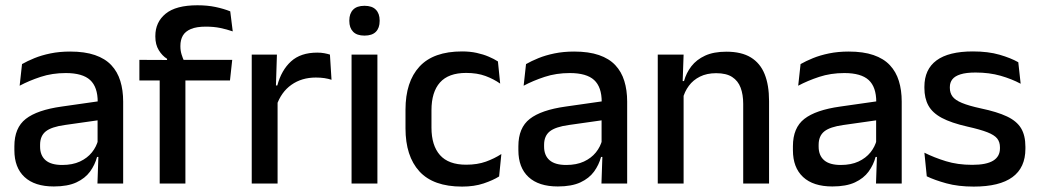

<svg xmlns="http://www.w3.org/2000/svg" viewBox="-20 -696 3938 728"><path d="M349.5 0 353.5 -116 350 -131V-285L350.5 -309.5Q350.5 -366 321.8 -392.5Q293 -419 229.5 -419Q178 -419 134 -404.5Q90 -390 54.5 -371L63.5 -453Q83.5 -464.5 110.5 -475.5Q137.5 -486.5 171.5 -493.5Q205.5 -500.5 246 -500.5Q301.5 -500.5 340 -487.2Q378.5 -474 402 -449Q425.5 -424 436.2 -389Q447 -354 447 -311V0ZM184 11Q111.5 11 73 -24.8Q34.5 -60.5 34.5 -126.5V-141.5Q34.5 -211.5 77.8 -245.2Q121 -279 214 -292L361 -313L366.5 -242L225.5 -222Q175 -215 153.5 -197.8Q132 -180.5 132 -147V-140Q132 -106.5 152.8 -88.5Q173.5 -70.5 216 -70.5Q255 -70.5 283 -83.5Q311 -96.5 328.5 -118.2Q346 -140 352.5 -166.5L366 -101H348Q340 -71 321.5 -45.5Q303 -20 269.8 -4.5Q236.5 11 184 11Z M728.5 -676Q766.5 -676 797.2 -669.5Q828 -663 853 -653L862.5 -577Q839 -585 814.8 -590Q790.5 -595 760.5 -595Q725 -595 703.8 -586Q682.5 -577 673.2 -560.8Q664 -544.5 664 -522V-520Q664 -504 668.5 -489.5Q673 -475 678.5 -463.5L613.5 -461.5V-473Q595 -484.5 582 -505.8Q569 -527 569 -557V-559.5Q569 -612 608 -644Q647 -676 728.5 -676ZM585.5 0V-440.5H683V0ZM508.5 -391V-469L623 -468.5L663 -469H860.5L852 -391Z M1028.5 -295.5 1007.5 -372H1031.5Q1047 -430 1083.5 -463.2Q1120 -496.5 1183 -496.5Q1198 -496.5 1209.8 -494.2Q1221.5 -492 1231 -489L1237 -393.5Q1225 -397.5 1210 -399.8Q1195 -402 1177.5 -402Q1124 -402 1085 -374.5Q1046 -347 1028.5 -295.5ZM934.5 0V-489H1030L1025.5 -346.5L1032.5 -339.5V0Z M1313 0V-489H1411V0ZM1362 -561Q1333 -561 1318.8 -575.8Q1304.5 -590.5 1304.5 -616.5V-618.5Q1304.5 -644.5 1318.8 -659.2Q1333 -674 1362 -674Q1391 -674 1405.2 -659.2Q1419.5 -644.5 1419.5 -618.5V-616.5Q1419.5 -590 1405.2 -575.5Q1391 -561 1362 -561Z M1732 11.5Q1623 11.5 1570.2 -46.2Q1517.5 -104 1517.5 -209.5V-280Q1517.5 -386 1570.5 -443.5Q1623.5 -501 1732 -501Q1762 -501 1787.2 -495.5Q1812.5 -490 1833 -481.2Q1853.5 -472.5 1868 -463L1876.5 -379Q1852.5 -396 1821 -407.8Q1789.5 -419.5 1747.5 -419.5Q1680.5 -419.5 1648.2 -383.2Q1616 -347 1616 -278V-212Q1616 -144.5 1648.2 -108Q1680.5 -71.5 1747.5 -71.5Q1790 -71.5 1822.5 -83.2Q1855 -95 1881 -112L1872.5 -27Q1849.5 -12.5 1813.8 -0.5Q1778 11.5 1732 11.5Z M2260.5 0 2264.5 -116 2261 -131V-285L2261.5 -309.5Q2261.5 -366 2232.8 -392.5Q2204 -419 2140.5 -419Q2089 -419 2045 -404.5Q2001 -390 1965.5 -371L1974.5 -453Q1994.5 -464.5 2021.5 -475.5Q2048.5 -486.5 2082.5 -493.5Q2116.5 -500.5 2157 -500.5Q2212.5 -500.5 2251 -487.2Q2289.5 -474 2313 -449Q2336.5 -424 2347.2 -389Q2358 -354 2358 -311V0ZM2095 11Q2022.5 11 1984 -24.8Q1945.5 -60.5 1945.5 -126.5V-141.5Q1945.5 -211.5 1988.8 -245.2Q2032 -279 2125 -292L2272 -313L2277.5 -242L2136.5 -222Q2086 -215 2064.5 -197.8Q2043 -180.5 2043 -147V-140Q2043 -106.5 2063.8 -88.5Q2084.5 -70.5 2127 -70.5Q2166 -70.5 2194 -83.5Q2222 -96.5 2239.5 -118.2Q2257 -140 2263.5 -166.5L2277 -101H2259Q2251 -71 2232.5 -45.5Q2214 -20 2180.8 -4.5Q2147.5 11 2095 11Z M2798 0V-302Q2798 -337.5 2788.2 -363.5Q2778.5 -389.5 2756.2 -404Q2734 -418.5 2695.5 -418.5Q2660 -418.5 2634 -405.5Q2608 -392.5 2591.8 -370.5Q2575.5 -348.5 2568.5 -320.5L2552.5 -388.5H2573.5Q2582 -419.5 2601.5 -444.8Q2621 -470 2653.5 -485Q2686 -500 2734 -500Q2791.5 -500 2827 -478.2Q2862.5 -456.5 2879.2 -415Q2896 -373.5 2896 -313V0ZM2474 0V-489H2572L2568 -374.5L2572 -368.5V0Z M3301.5 0 3305.5 -116 3302 -131V-285L3302.5 -309.5Q3302.5 -366 3273.8 -392.5Q3245 -419 3181.5 -419Q3130 -419 3086 -404.5Q3042 -390 3006.5 -371L3015.5 -453Q3035.5 -464.5 3062.5 -475.5Q3089.5 -486.5 3123.5 -493.5Q3157.5 -500.5 3198 -500.5Q3253.5 -500.5 3292 -487.2Q3330.5 -474 3354 -449Q3377.5 -424 3388.2 -389Q3399 -354 3399 -311V0ZM3136 11Q3063.5 11 3025 -24.8Q2986.5 -60.5 2986.5 -126.5V-141.5Q2986.5 -211.5 3029.8 -245.2Q3073 -279 3166 -292L3313 -313L3318.5 -242L3177.5 -222Q3127 -215 3105.5 -197.8Q3084 -180.5 3084 -147V-140Q3084 -106.5 3104.8 -88.5Q3125.5 -70.5 3168 -70.5Q3207 -70.5 3235 -83.5Q3263 -96.5 3280.5 -118.2Q3298 -140 3304.5 -166.5L3318 -101H3300Q3292 -71 3273.5 -45.5Q3255 -20 3221.8 -4.5Q3188.5 11 3136 11Z M3672 11.5Q3613 11.5 3568.5 -0.8Q3524 -13 3494 -27.5L3485 -117Q3522 -98.5 3566.5 -84.8Q3611 -71 3666.5 -71Q3720 -71 3745.8 -86.8Q3771.5 -102.5 3771.5 -133.5V-137.5Q3771.5 -157.5 3761 -170.8Q3750.5 -184 3723.8 -194.5Q3697 -205 3648 -216Q3586.5 -230 3551 -249Q3515.5 -268 3500.2 -295.8Q3485 -323.5 3485 -362.5V-367Q3485 -433 3531 -467Q3577 -501 3669 -501Q3727 -501 3770 -488.5Q3813 -476 3841 -460L3850 -378.5Q3816.5 -396.5 3773.8 -408.8Q3731 -421 3679 -421Q3643.5 -421 3622 -414.2Q3600.5 -407.5 3591 -395.2Q3581.5 -383 3581.5 -366V-362.5Q3581.5 -344 3591.5 -330.2Q3601.5 -316.5 3627.2 -305.8Q3653 -295 3699 -285Q3761 -272 3798 -254.5Q3835 -237 3851.5 -209.8Q3868 -182.5 3868 -139.5V-132Q3868 -60.5 3819 -24.5Q3770 11.5 3672 11.5Z"/></svg>

Font: Anek Gujarati Medium
Style: Regular
Weight: 500
Designer: Mrunmayee Ghaisas (Gujarati), Yesha Goshar (Latin)
Foundry: Ek Type
Version: Version 1.003